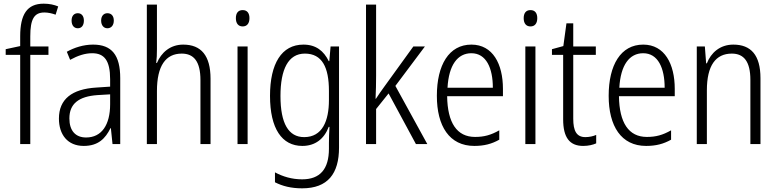

<svg xmlns="http://www.w3.org/2000/svg" viewBox="-20 -785 4234 1046"><path d="M244 -486V-532H145V-587C145 -681 166 -717 222 -717C242 -717 264 -712 283 -705L297 -750C275 -759 250 -765 218 -765C127 -765 90 -706 90 -587V-534L11 -517V-486H90V0H145V-486Z M370 -673C370 -647 383 -631 404 -631C424 -631 437 -646 437 -673C437 -698 424 -713 404 -713C383 -713 370 -698 370 -673ZM531 -673C531 -647 545 -631 565 -631C586 -631 600 -647 600 -673C600 -699 586 -713 565 -713C545 -713 531 -698 531 -673ZM487 -542C435 -542 385 -526 344 -503L362 -459C404 -482 443 -495 482 -495C548 -495 580 -456 580 -353V-313L505 -308C372 -300 301 -245 301 -139C301 -52 348 10 436 10C515 10 554 -30 582 -87H584L593 0H635V-359C635 -485 589 -542 487 -542ZM580 -271V-217C580 -105 534 -36 449 -36C392 -36 358 -72 358 -140C358 -219 408 -260 512 -267Z M835 -760H780V0H835V-289C835 -427 883 -493 970 -493C1036 -493 1072 -450 1072 -349V0H1127V-356C1127 -482 1076 -542 978 -542C906 -542 858 -497 835 -442H831C834 -466 835 -489 835 -518Z M1302 -730C1277 -730 1265 -713 1265 -686C1265 -658 1278 -641 1302 -641C1326 -641 1339 -658 1339 -686C1339 -713 1327 -730 1302 -730ZM1329 -532H1274V0H1329Z M1633 -542C1514 -542 1451 -438 1451 -263C1451 -84 1516 10 1627 10C1697 10 1746 -28 1771 -94H1775C1773 -63 1772 -33 1772 -6V25C1772 136 1724 192 1626 192C1570 192 1521 177 1478 154V208C1519 229 1566 241 1626 241C1766 241 1827 161 1827 19V-532H1781L1774 -452H1771C1744 -507 1702 -542 1633 -542ZM1641 -493C1735 -493 1772 -418 1772 -290V-240C1772 -126 1736 -38 1637 -38C1552 -38 1508 -112 1508 -262C1508 -407 1550 -493 1641 -493Z M2029 -760H1974V0H2029V-191L2097 -276L2246 0H2308L2134 -317L2295 -532H2232L2073 -312C2058 -291 2042 -269 2028 -247H2026C2028 -289 2029 -331 2029 -373Z M2548 -542C2426 -542 2360 -431 2360 -263C2360 -98 2428 10 2564 10C2618 10 2659 -1 2700 -24V-75C2654 -49 2617 -39 2568 -39C2469 -39 2418 -116 2416 -261H2720V-301C2720 -436 2665 -542 2548 -542ZM2548 -495C2629 -495 2665 -414 2665 -307H2418C2425 -431 2473 -495 2548 -495Z M2870 -730C2845 -730 2833 -713 2833 -686C2833 -658 2846 -641 2870 -641C2894 -641 2907 -658 2907 -686C2907 -713 2895 -730 2870 -730ZM2897 -532H2842V0H2897Z M3169 -38C3121 -38 3103 -72 3103 -138V-486H3226V-532H3103V-658H3066L3049 -534L2987 -517V-486H3048V-135C3048 -36 3083 10 3157 10C3186 10 3210 4 3228 -4V-50C3212 -43 3191 -38 3169 -38Z M3484 -542C3362 -542 3296 -431 3296 -263C3296 -98 3364 10 3500 10C3554 10 3595 -1 3636 -24V-75C3590 -49 3553 -39 3504 -39C3405 -39 3354 -116 3352 -261H3656V-301C3656 -436 3601 -542 3484 -542ZM3484 -495C3565 -495 3601 -414 3601 -307H3354C3361 -431 3409 -495 3484 -495Z M3975 -542C3902 -542 3853 -497 3831 -440H3827L3820 -532H3776V0H3831V-293C3831 -428 3879 -493 3967 -493C4033 -493 4068 -449 4068 -350V0H4123V-359C4123 -485 4071 -542 3975 -542Z"/></svg>

Font: Noto Sans Display SemiCondensed Light
Style: Regular
Weight: 300
Width: 4
Designer: Monotype Design Team
Foundry: Monotype Imaging Inc.
Version: Version 1.900